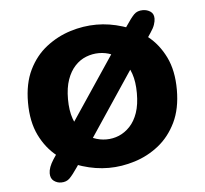

<svg xmlns="http://www.w3.org/2000/svg" viewBox="-45 -572 710 665"><g transform="rotate(-5 309.5 -239.0)"><path d="M475 -523.5Q489.5 -523.5 501.2 -515.8Q513 -508 513 -491Q513 -482 509 -470Q505 -458 495 -443.5L200.5 -2.5Q182.5 24 171.2 35.2Q160 46.5 141.5 46.5Q127.5 46.5 116 38Q104.5 29.5 104.5 11.5Q104.5 -9 122 -36L415 -473.5Q433 -500.5 444.2 -512Q455.5 -523.5 475 -523.5ZM310.5 10.5Q264.5 10.5 219 -3.8Q173.5 -18 135.2 -48Q97 -78 74 -125.2Q51 -172.5 51 -239Q51 -305.5 74 -352.5Q97 -399.5 135.2 -429.2Q173.5 -459 219 -473.2Q264.5 -487.5 310.5 -487.5Q355.5 -487.5 401.2 -473.2Q447 -459 484.8 -429.2Q522.5 -399.5 545.5 -352.5Q568.5 -305.5 568.5 -239Q568.5 -172.5 545.5 -125.2Q522.5 -78 484.8 -48Q447 -18 401.2 -3.8Q355.5 10.5 310.5 10.5ZM310.5 -88.5Q333.5 -88.5 354.5 -97.2Q375.5 -106 392.8 -124.2Q410 -142.5 419.8 -170.8Q429.5 -199 429.5 -239Q429.5 -278.5 419.8 -306.8Q410 -335 392.8 -353.2Q375.5 -371.5 354.5 -380Q333.5 -388.5 310.5 -388.5Q287.5 -388.5 265.8 -380Q244 -371.5 227 -353.2Q210 -335 200 -306.8Q190 -278.5 190 -239Q190 -199 200 -170.8Q210 -142.5 227 -124.2Q244 -106 265.8 -97.2Q287.5 -88.5 310.5 -88.5Z"/></g></svg>

Font: Sono Monospace SemiBold
Style: Regular
Weight: 600
Designer: Tyler Finck
Foundry: Tyler Finck
Version: Version 2.112